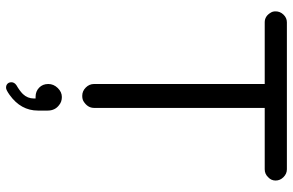

<svg xmlns="http://www.w3.org/2000/svg" viewBox="-187 -530 969 635"><g transform="rotate(90 297.5 -212.5)"><path d="M336.9 -39.1V-603.5H540Q555.7 -603.5 566.4 -615.2Q577.1 -625 577.1 -639.6Q577.1 -654.3 565.9 -665.5Q554.7 -676.8 540 -676.8H53.7Q39.1 -676.8 28.3 -665.5Q17.6 -654.3 17.6 -639.6Q17.6 -629.9 21.5 -624Q33.2 -603.5 53.7 -603.5H257.8V-39.1Q257.8 -23.4 269.5 -11.7Q281.2 0 296.9 0Q307.6 0 314.5 -3.9Q336.9 -17.6 336.9 -39.1ZM293.9 240.2Q345.7 203.1 345.7 146.5V114.3Q345.7 89.8 327.1 76.2Q316.4 67.4 300.8 67.4Q284.2 67.4 271 81.1Q257.8 94.7 257.8 112.3Q257.8 130.9 270 142.6Q282.2 154.3 299.8 154.3H305.7V160.2Q305.7 180.7 291 196.3Q280.3 207 261.7 217.8Q252 224.6 252 234.4Q252 245.1 260.7 250Q263.7 252 270.5 252Q277.3 252 293.9 240.2Z"/></g></svg>

Font: FakePearl
Style: Light
Weight: 350
Version: Version 1.2